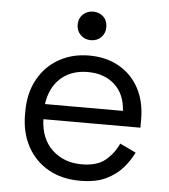

<svg xmlns="http://www.w3.org/2000/svg" viewBox="-51 -730 695 790"><g transform="rotate(5 296.5 -335.0)"><path d="M308 14Q233.2 14 177.5 -17.5Q121.8 -49 90.6 -106.1Q59.5 -163.2 59.5 -238.2V-250.2Q59.5 -326 90.5 -382.8Q121.5 -439.5 176.4 -471Q231.2 -502.5 302.2 -502.5Q371.5 -502.5 424.4 -473Q477.2 -443.5 507.2 -389Q537.2 -334.5 537.2 -260V-225.2H136.5Q139.2 -144.2 187.6 -99.1Q236 -54 309 -54Q373.2 -54 407.6 -83Q442 -112 460.2 -152.8L526.5 -121.2Q511.8 -90 485.2 -58.8Q458.8 -27.5 416.2 -6.8Q373.8 14 308 14ZM137.5 -287.8H459.5Q455.5 -357.8 412.6 -396.1Q369.8 -434.5 302 -434.5Q234.5 -434.5 191 -396.1Q147.5 -357.8 137.5 -287.8ZM302.2 -566Q277.2 -566 260.1 -582.8Q243 -599.5 243 -625Q243 -651.2 260.1 -667.6Q277.2 -684 302.2 -684Q328.2 -684 344.9 -667.6Q361.5 -651.2 361.5 -625Q361.5 -599.5 344.9 -582.8Q328.2 -566 302.2 -566Z"/></g></svg>

Font: Space Grotesk Variable Light
Style: Regular
Weight: 300
Designer: Florian Karsten
Foundry: Florian Karsten
Version: Version 2.000